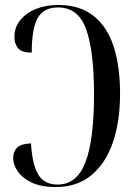

<svg xmlns="http://www.w3.org/2000/svg" viewBox="-20 -744 547 774"><path d="M205 10Q145 10 107 -8.5Q69 -27 51 -54Q33 -81 33 -106Q33 -132 48 -148Q63 -164 105 -166Q110 -80 134.5 -40Q159 0 212 0Q290 0 324.5 -90Q359 -180 359 -363Q359 -537 327.5 -625.5Q296 -714 214 -714Q156 -714 132 -671.5Q108 -629 108 -532Q67 -532 52.5 -550Q38 -568 38 -595Q38 -633 61 -662Q84 -691 124 -707.5Q164 -724 214 -724Q301 -724 356.5 -680.5Q412 -637 438 -557Q464 -477 464 -367Q464 -253 434.5 -168.5Q405 -84 347.5 -37Q290 10 205 10Z"/></svg>

Font: Noto Serif Display ExtraCondensed Medium
Style: Regular
Weight: 500
Width: 2
Designer: Monotype Design Team
Foundry: Monotype Imaging Inc.
Version: Version 2.009